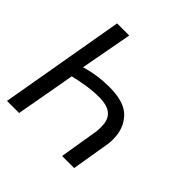

<svg xmlns="http://www.w3.org/2000/svg" viewBox="-182 -870 1029 1029"><g transform="rotate(45 332.0 -355.5)"><path d="M105.5 0 166 -338.4C229 -353.5 287.6 -363.8 344.7 -363.8C348.6 -363.8 352.1 -363.8 356 -363.8C425.8 -361.8 460.4 -335 468.3 -282.2C469.2 -273.9 469.7 -265.1 469.7 -255.9C469.7 -245.6 469.2 -234.4 467.8 -222.2L431.2 0H522.5L559.6 -221.7C561 -233.9 561.5 -246.1 561.5 -257.3C561.5 -309.6 545.9 -352.5 514.6 -387.2C483.4 -421.9 431.6 -439.5 359.4 -440.9C356 -440.9 352.5 -440.9 349.6 -440.9C289.1 -440.9 231 -432.6 174.3 -415.5L229 -710.9H137.2L13.7 0Z"/></g></svg>

Font: Roboto
Style: Italic
Weight: 400
Italic angle: -12°
Designer: Google
Version: Version 2.137; 2017